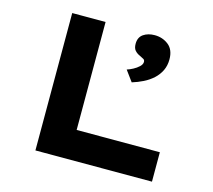

<svg xmlns="http://www.w3.org/2000/svg" viewBox="-101 -822 1049 945"><g transform="rotate(15 424.0 -350.0)"><path d="M154.7 0V-700H324.7V-149.9H748.6V0ZM525.7 -446.3 485.6 -500.9Q499.6 -505.1 516.2 -513.9Q532.8 -522.7 545.4 -534.5Q558 -546.4 558 -558.7Q558 -568.3 551.4 -572.4Q544.7 -576.6 533.4 -581.8Q515.5 -589.4 505.4 -601Q495.2 -612.6 495.2 -634.9Q495.2 -668.1 518.5 -684.1Q541.8 -700 575.7 -700Q615.8 -700 646 -676.4Q676.1 -652.8 676.1 -602.9Q676.1 -572 664 -546.6Q651.8 -521.1 630.4 -501.6Q609 -482.1 581.9 -468.6Q554.9 -455.2 525.7 -446.3Z"/></g></svg>

Font: Lexend Tera
Style: Regular
Weight: 400
Designer: Bonnie Shaver-Troup, Thomas Jockin
Foundry: Lexend
Version: Version 1.007